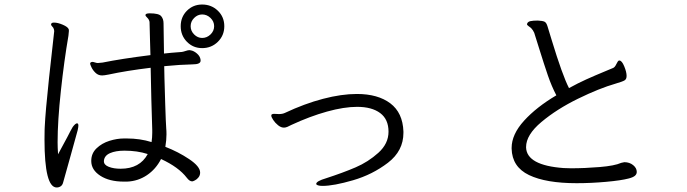

<svg xmlns="http://www.w3.org/2000/svg" viewBox="-20 -811 3040 850"><path d="M384 -98V-99Q384 -132 407.5 -154.5Q431 -177 464.5 -187.5Q498 -198 529 -198H541Q600 -198 651 -182Q654 -203 654 -223V-236L650 -371L647 -511Q540 -498 461 -481Q441 -477 432 -477Q415 -477 403 -488.5Q391 -500 385 -513Q379 -526 379 -529Q379 -534 384 -536Q386 -537 389 -537Q393 -537 400.5 -534.5Q408 -532 413 -532L434 -534Q518 -551 646 -567L644 -637Q642 -713 642 -714Q640 -725 632 -732.5Q624 -740 624 -744V-745Q625 -752 643 -752Q683 -752 693.5 -739.5Q704 -727 704 -708L706 -574Q731 -577 785 -581Q792 -582 802 -585.5Q812 -589 819 -589L825 -588Q838 -586 852 -574Q866 -562 868 -546V-542Q868 -526 832 -526Q779 -525 707 -518L708 -466Q709 -428 711.5 -348Q714 -268 716 -241Q717 -233 717 -216Q717 -191 712 -161Q769 -139 817.5 -106.5Q866 -74 866 -47Q866 -35 859 -26Q852 -17 843 -12.5Q834 -8 831 -8Q819 -8 807 -24Q771 -71 693 -107Q670 -62 630.5 -35.5Q591 -9 543 -7H528Q464 -7 424 -33Q384 -59 384 -98ZM178 -248Q181 -315 197 -465Q213 -615 220 -673Q220 -680 216 -688Q215 -690 210.5 -694.5Q206 -699 206 -703L207 -706Q209 -711 219 -711Q236 -711 258 -701.5Q280 -692 284 -682Q285 -680 285 -674Q285 -671 283 -653Q264 -543 249.5 -409Q235 -275 235 -181Q235 -160 237 -128L278 -204Q293 -234 302 -249Q314 -265 321 -265Q327 -265 327 -255Q327 -249 324 -235L293 -123L260 -5Q257 8 249 13.5Q241 19 231 19Q177 19 177 -193Q177 -225 177.5 -236Q178 -247 178 -248ZM514 -64Q599 -64 634 -129Q588 -144 531 -144Q492 -144 467 -133Q442 -122 440 -99V-97Q440 -81 461.5 -72.5Q483 -64 514 -64ZM875 -791Q916 -791 944.5 -763.5Q973 -736 973 -695Q973 -654 944.5 -626Q916 -598 875 -598Q835 -598 807.5 -626Q780 -654 780 -695Q780 -736 807.5 -763.5Q835 -791 875 -791ZM875 -643Q896 -643 912 -658.5Q928 -674 928 -695Q928 -716 912 -731.5Q896 -747 875 -747Q855 -747 839.5 -731.5Q824 -716 824 -695Q824 -674 839.5 -658.5Q855 -643 875 -643Z M1408 12Q1395 12 1387.5 9.5Q1380 7 1380 3Q1380 -9 1424 -22Q1498 -46 1554 -70Q1610 -94 1655 -134.5Q1700 -175 1700 -228Q1700 -283 1663 -310.5Q1626 -338 1561 -338Q1503 -338 1427.5 -317Q1352 -296 1270 -258Q1261 -253 1252.5 -249.5Q1244 -246 1237 -246Q1224 -246 1211 -256.5Q1198 -267 1189.5 -280Q1181 -293 1181 -299Q1181 -304 1184 -305Q1188 -307 1193 -307L1215 -306Q1230 -306 1241 -311Q1328 -352 1410 -373.5Q1492 -395 1560 -395Q1653 -395 1708 -353.5Q1763 -312 1766 -229V-223Q1766 -143 1697.5 -90.5Q1629 -38 1543 -13Q1457 12 1408 12Z M2799 -50Q2799 -40 2791 -33Q2783 -26 2764 -21Q2730 -12 2663 -6Q2596 0 2533 0Q2397 0 2322 -36Q2247 -72 2245 -153V-156Q2245 -216 2300 -276.5Q2355 -337 2443 -389Q2422 -429 2405.5 -477Q2389 -525 2366 -599L2345 -666Q2343 -671 2339 -677Q2335 -683 2331 -687Q2329 -689 2321 -694.5Q2313 -700 2313 -704L2314 -707Q2317 -715 2328.5 -717.5Q2340 -720 2361 -720Q2382 -719 2390.5 -715Q2399 -711 2404 -694L2422 -635Q2470 -477 2499 -421Q2539 -443 2575.5 -459.5Q2612 -476 2670 -500L2694 -510Q2702 -513 2708.5 -527Q2715 -541 2720 -543H2722Q2733 -543 2743.5 -517.5Q2754 -492 2754 -475Q2754 -461 2745.5 -455.5Q2737 -450 2706 -441Q2633 -420 2539 -374Q2445 -328 2377 -271Q2309 -214 2309 -160V-158Q2312 -79 2475 -67L2508 -66Q2569 -66 2635 -71.5Q2701 -77 2730 -90L2744 -93Q2767 -93 2783 -80Q2799 -67 2799 -50Z"/></svg>

Font: Iansui 0.93
Style: Regular
Weight: 400
Designer: But Ko / Fontworks Inc.
Foundry: zi-hi.com / Fontworks Inc.
Version: Version 0.931